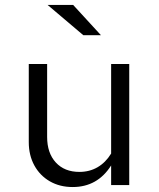

<svg xmlns="http://www.w3.org/2000/svg" viewBox="-20 -746 640 774"><path d="M273 8Q221 8 181 -15Q141 -38 118.5 -79Q96 -120 96 -173V-488H170V-194Q170 -129 205 -91Q240 -53 300 -53Q341 -53 373.5 -72Q406 -91 428 -127V-488H501V0H428V-79Q373 8 273 8ZM316 -604 172 -726H275L387 -604Z"/></svg>

Font: Red Hat Mono
Style: Regular
Weight: 400
Designer: Pentagram, MCKL
Foundry: Pentagram, MCKL
Version: Version 1.023